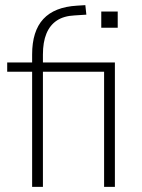

<svg xmlns="http://www.w3.org/2000/svg" viewBox="-20 -727 552 747"><path d="M105 0V-448H8V-484H115L105 -473V-515Q105 -606 148.5 -653Q192 -700 280 -705L312 -707L316 -670L270 -667Q228 -665 201 -647Q174 -629 160.5 -596Q147 -563 147 -515V-473V-484H427V0H385V-448H147V0ZM374 -619V-682H438V-619Z"/></svg>

Font: Nunito Sans 12pt ExtraLight
Style: Regular
Weight: 200
Designer: Vernon Adams
Foundry: Vernon Adams
Version: Version 3.101;gftools[0.9.27]